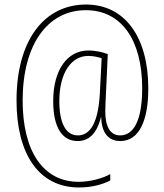

<svg xmlns="http://www.w3.org/2000/svg" viewBox="-20 -734 726 848"><path d="M635 -344C635 -568 533 -714 360 -714C177 -714 53 -559 53 -290C53 -57 149 94 329 94C382 94 431 82 467 63V35C431 55 376 69 327 69C170 69 80 -67 80 -290C80 -538 191 -689 359 -689C516 -689 608 -558 608 -344C608 -204 571 -136 511 -136C466 -136 445 -176 445 -241C445 -265 447 -300 448 -321L456 -495C435 -503 403 -511 370 -511C279 -511 215 -428 215 -287C215 -169 256 -111 323 -111C368 -111 407 -139 426 -217H427C428 -152 456 -111 511 -111C593 -111 635 -198 635 -344ZM242 -287C242 -414 296 -487 370 -487C392 -487 412 -482 429 -477L421 -322C414 -189 377 -136 324 -136C270 -136 242 -192 242 -287Z"/></svg>

Font: Noto Sans Gujarati UI Condensed Thin
Style: Regular
Weight: 100
Width: 3
Designer: Jelle Bosma - Monotype Design Team, Universal Thirst
Foundry: Monotype Imaging Inc.
Version: Version 2.106